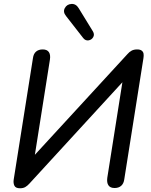

<svg xmlns="http://www.w3.org/2000/svg" viewBox="-20 -969 782 997"><path d="M51.2 -36.7 151.1 -667.2Q154 -689.7 167.2 -701Q180.4 -712.3 201.7 -712.3Q224.4 -712.3 233.8 -698.5Q243.1 -684.8 239.2 -659.4L155.4 -129.1L129.7 -131L642.3 -688.6Q651.8 -699.7 663.5 -706Q675.2 -712.3 692.3 -712.3Q707.9 -712.3 716 -706Q724 -699.7 725.5 -689.7Q727 -679.7 724.8 -666.8L625.3 -37.8Q622.4 -15.9 609.4 -4.3Q596.4 7.3 575.1 7.3Q552.3 7.3 543 -6.8Q533.7 -20.8 537.2 -46.2L621 -576.5L645.7 -574.7L132.1 -15Q122 -3.9 111.1 2.4Q100.2 8.6 84.1 8.6Q61.4 8.6 54.9 -4.5Q48.3 -17.7 51.2 -36.7ZM388.9 -925.9 462.5 -806Q471.9 -790.2 464 -776.1Q456 -762 439.8 -759.4Q423.6 -756.9 412 -771.5L323 -885.7Q305.8 -906.8 316.5 -926.9Q327.2 -947 351 -948.5Q374.7 -949.9 388.9 -925.9Z"/></svg>

Font: SN Pro Thin
Style: Italic
Weight: 200
Italic angle: -9°
Designer: Tobias Whetton
Foundry: Supernotes
Version: Version 1.003;Glyphs 3.3 (3324)